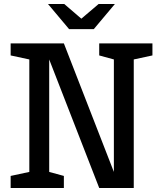

<svg xmlns="http://www.w3.org/2000/svg" viewBox="-20 -936 800 956"><path d="M298 -720H33V-660L126 -640V-80L33 -60V0H298V-60L225 -80V-640L474 0H646V-640L739 -660V-720H474V-660L547 -640V-80ZM552 -916H471L385 -843L300 -916H219L324 -791H447Z"/></svg>

Font: Hermeneus One
Style: Regular
Weight: 400
Designer: Rodrigo Fuenzalida, Pablo Impallari
Foundry: Pablo Impallari, Rodrigo Fuenzalida
Version: Version 1.002